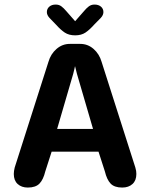

<svg xmlns="http://www.w3.org/2000/svg" viewBox="-20 -813 659 842"><path d="M102 9.5Q74.5 9.5 57.5 -6Q40.5 -21.5 40.5 -50Q40.5 -56.5 41.5 -63.5Q42.5 -70.5 44.5 -78.5L192.5 -542Q202.5 -576.5 228 -598.5Q253.5 -620.5 286 -620.5H332Q365 -620.5 390.2 -598.5Q415.5 -576.5 425.5 -542L573.5 -78.5Q576 -70.5 577 -63.5Q578 -56.5 578 -50Q578 -21.5 561 -6Q544 9.5 516 9.5Q481.5 9.5 465 -8Q448.5 -25.5 440 -61L412 -148H206.5L178.5 -61Q170 -25.5 153.2 -8Q136.5 9.5 102 9.5ZM230.5 -247.5H388L317.5 -489Q315 -498.5 313 -507.2Q311 -516 309 -523Q307.5 -516 305.5 -507.2Q303.5 -498.5 301 -489ZM422 -734.5 393 -705Q372.5 -682 354.5 -670Q336.5 -658 309.5 -658Q282.5 -658 264.2 -670Q246 -682 225.5 -705L197 -734.5Q185.5 -747 185.5 -760Q185.5 -774.5 196.2 -783.8Q207 -793 224 -793Q239 -793 249.2 -785.2Q259.5 -777.5 270 -765L309.5 -720L349 -765Q358.5 -776.5 369.2 -784.8Q380 -793 394.5 -793Q412 -793 422.8 -783.8Q433.5 -774.5 433.5 -760Q433.5 -754.5 431 -748Q428.5 -741.5 422 -734.5Z"/></svg>

Font: Sono ExtraLight Monospace SemiBold
Style: Regular
Weight: 600
Version: Version 2.112